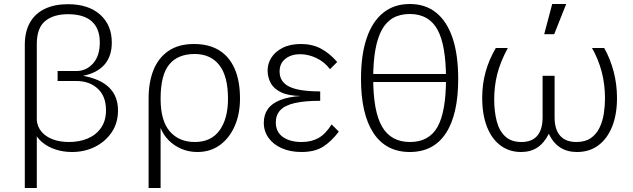

<svg xmlns="http://www.w3.org/2000/svg" viewBox="-20 -740 3165 960"><path d="M104 -516Q104 -582 130 -627.5Q156 -673 204.5 -696Q253 -719 320 -719Q422 -719 480.5 -667Q539 -615 539 -527Q539 -459 502.5 -417Q466 -375 395 -361Q483 -345 526.5 -301.5Q570 -258 570 -188Q570 -125 538.5 -78.5Q507 -32 455 -6Q403 20 340 20Q296 20 258 7.5Q220 -5 192.5 -27.5Q165 -50 152 -80L164 -139Q167 -106 187.5 -81.5Q208 -57 243.5 -43.5Q279 -30 325 -30Q377 -30 418.5 -47.5Q460 -65 485 -100.5Q510 -136 510 -189Q510 -259 468.5 -297Q427 -335 362 -335H268V-385H363Q411 -385 445 -422.5Q479 -460 479 -528Q479 -597 439 -633Q399 -669 320 -669Q247 -669 205.5 -634.5Q164 -600 164 -520V200H104Z M723 -251 783 -274V200H723ZM723 -247Q723 -329 747.5 -390Q772 -451 822.5 -485.5Q873 -520 950 -520Q1024 -520 1075 -489Q1126 -458 1153 -397Q1180 -336 1180 -247Q1180 -169 1153 -108.5Q1126 -48 1078.5 -14Q1031 20 967 20Q924 20 887.5 4.5Q851 -11 824 -38Q797 -65 783.5 -99.5Q770 -134 773 -173Q766 -183 755 -200.5Q744 -218 733 -250ZM954 -30Q1036 -30 1078 -88.5Q1120 -147 1120 -246Q1120 -359 1076.5 -414.5Q1033 -470 953 -470Q869 -470 826 -417.5Q783 -365 783 -246Q783 -136 829 -83Q875 -30 954 -30Z M1674 -82Q1637 -33 1595.5 -6.5Q1554 20 1487 20Q1431 20 1388.5 1Q1346 -18 1322.5 -51Q1299 -84 1299 -126Q1299 -166 1319 -194.5Q1339 -223 1380.5 -239.5Q1422 -256 1484 -260Q1422 -261 1385.5 -278.5Q1349 -296 1333.5 -325Q1318 -354 1318 -388Q1318 -422 1337 -452Q1356 -482 1393.5 -501Q1431 -520 1485 -520Q1541 -520 1584.5 -497Q1628 -474 1666 -430L1630 -394Q1602 -431 1561.5 -450Q1521 -469 1480 -469Q1437 -469 1407.5 -446.5Q1378 -424 1378 -382Q1378 -331 1426 -307Q1474 -283 1581 -283V-236Q1502 -236 1453 -224.5Q1404 -213 1381.5 -189Q1359 -165 1359 -128Q1359 -80 1394.5 -55Q1430 -30 1488 -30Q1537 -30 1572.5 -50Q1608 -70 1638 -118Z M2029 20Q1910 20 1847.5 -74.5Q1785 -169 1785 -346Q1785 -466 1813.5 -549.5Q1842 -633 1896.5 -676.5Q1951 -720 2029 -720Q2107 -720 2161 -676.5Q2215 -633 2243 -549.5Q2271 -466 2271 -345Q2271 -168 2209.5 -74Q2148 20 2029 20ZM2030 -30Q2125 -30 2167.5 -105.5Q2210 -181 2210 -346Q2210 -515 2167 -592.5Q2124 -670 2029 -670Q1932 -670 1889 -590.5Q1846 -511 1846 -349Q1846 -183 1890.5 -106.5Q1935 -30 2030 -30ZM1842 -330V-370H2214V-330Z M2753 -361V-153Q2753 -93 2780.5 -61.5Q2808 -30 2862 -30Q2906 -30 2934 -49.5Q2962 -69 2977.5 -101Q2993 -133 2999 -171.5Q3005 -210 3005 -248Q3005 -318 2988.5 -381Q2972 -444 2940 -500H3001Q3031 -447 3048 -383Q3065 -319 3065 -250Q3065 -167 3040.5 -106.5Q3016 -46 2971.5 -13Q2927 20 2865 20Q2816 20 2781 -2.5Q2746 -25 2724 -71Q2701 -25 2667 -2.5Q2633 20 2585 20Q2526 20 2482 -13Q2438 -46 2414.5 -107Q2391 -168 2391 -251Q2391 -319 2408 -380.5Q2425 -442 2459 -500H2519Q2481 -429 2466 -368.5Q2451 -308 2451 -244Q2451 -183 2463.5 -134.5Q2476 -86 2506 -58Q2536 -30 2587 -30Q2640 -30 2666.5 -61.5Q2693 -93 2693 -153V-361ZM2741 -720H2811L2751 -569H2701Z"/></svg>

Font: Moderustic Light
Style: Regular
Weight: 300
Designer: Tural Alisoy
Foundry: TAFT Foundry
Version: Version 2.120